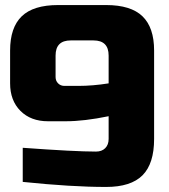

<svg xmlns="http://www.w3.org/2000/svg" viewBox="-20 -730 670 760"><path d="M70 -145Q276 -130 360 -130Q383 -130 396.5 -143.5Q410 -157 410 -180V-270Q313 -250 240 -250H170Q102 -250 61 -291Q20 -332 20 -400V-530Q20 -621 66 -665.5Q112 -710 210 -710H400Q498 -710 544 -665.5Q590 -621 590 -530V-180Q590 -82 544 -36Q498 10 400 10Q263 10 70 -10ZM290 -390Q347 -390 410 -400V-510Q410 -570 350 -570H260Q200 -570 200 -510V-425Q200 -410 210 -400Q220 -390 235 -390Z"/></svg>

Font: Russo One
Style: Regular
Weight: 400
Designer: Jovanny lemonad
Foundry: Jovanny Lemonad
Version: Version 1.001